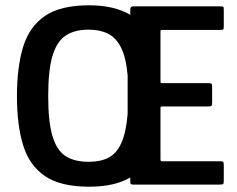

<svg xmlns="http://www.w3.org/2000/svg" viewBox="-20 -697 894 725"><path d="M316 8Q209 8 150 -32Q91 -72 67.5 -148Q44 -224 44 -334Q44 -444 67.5 -520.5Q91 -597 150 -637Q209 -677 316 -677Q366 -677 405 -667.5Q444 -658 472 -641Q472 -646 472 -651Q472 -656 472 -662Q472 -673 483 -673Q565 -673 647 -673Q729 -673 811 -673Q821 -673 823 -671.5Q825 -670 825 -660Q825 -645 825 -629.5Q825 -614 825 -599Q825 -588 823 -586Q821 -584 811 -584Q757 -584 702.5 -584Q648 -584 594 -584Q588 -584 587 -583Q586 -582 586 -577Q586 -530 586 -483.5Q586 -437 586 -391Q586 -386 587 -384.5Q588 -383 593 -383Q637 -383 680 -383Q723 -383 766 -383Q777 -383 779 -380.5Q781 -378 781 -366Q781 -352 781 -338.5Q781 -325 781 -311Q781 -300 778.5 -297.5Q776 -295 766 -295Q723 -295 680 -295Q637 -295 593 -295Q588 -295 587 -294Q586 -293 586 -288Q586 -241 586 -193Q586 -145 586 -97Q586 -92 587 -90Q588 -88 593 -88Q647 -88 701.5 -88Q756 -88 810 -88Q821 -88 823 -85.5Q825 -83 825 -72Q825 -58 825 -44Q825 -30 825 -16Q825 -5 823 -2.5Q821 0 809 0Q728 0 646 0Q564 0 483 0Q472 0 472 -7Q472 -12 472 -17.5Q472 -23 472 -27Q444 -10 405 -1Q366 8 316 8ZM315 -86Q359 -86 389.5 -101.5Q420 -117 438 -156.5Q456 -196 462 -267V-412Q456 -480 437 -517.5Q418 -555 387.5 -570Q357 -585 315 -585Q262 -585 228.5 -563Q195 -541 178.5 -487Q162 -433 162 -334Q162 -236 178.5 -182Q195 -128 228.5 -107Q262 -86 315 -86Z"/></svg>

Font: Glory Thin SemiBold
Style: Regular
Weight: 600
Version: Version 1.011